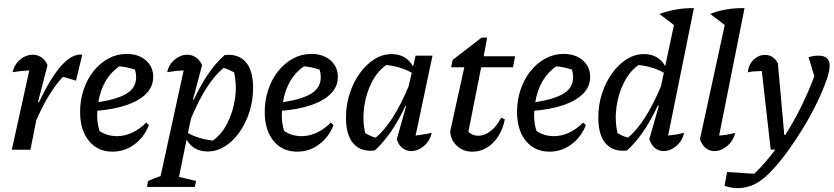

<svg xmlns="http://www.w3.org/2000/svg" viewBox="-20 -772 4298 990"><path d="M41 0 131 -409Q112 -408 92 -406Q72 -404 45 -400Q55 -442 85 -466Q115 -490 149 -490Q173 -490 193.5 -476.5Q214 -463 225 -436L176 -246L181 -245Q244 -377 299 -436.5Q354 -496 404 -490L372 -356L305 -376Q270 -340 236 -285.5Q202 -231 167 -152L137 0Z M560 10Q484 10 438.5 -45.5Q393 -101 393 -195Q393 -256 411.5 -310.5Q430 -365 463 -406Q496 -447 539.5 -470.5Q583 -494 633 -494Q694 -494 732 -461Q770 -428 770 -376Q770 -325 733.5 -288.5Q697 -252 632 -230Q567 -208 482 -201Q481 -190 481 -178Q481 -136 493 -97Q531 -70 584 -70Q622 -70 660.5 -87.5Q699 -105 734 -140L748 -127Q723 -64 672.5 -27Q622 10 560 10ZM682 -374Q682 -394 676 -413Q638 -426 596 -430Q553 -402 525 -354.5Q497 -307 487 -245Q589 -261 635.5 -291Q682 -321 682 -374Z M738 192 743 162Q781 144 808 136L927 -409Q904 -408 883 -405.5Q862 -403 842 -400Q851 -441 881.5 -465.5Q912 -490 945 -490Q969 -490 989.5 -476.5Q1010 -463 1022 -436L975 -259L979 -257Q1014 -332 1052.5 -389Q1091 -446 1138 -488Q1208 -496 1246.5 -453Q1285 -410 1285 -319Q1285 -254 1266 -195Q1247 -136 1214.5 -90Q1182 -44 1140 -17.5Q1098 9 1051 9Q977 9 942 -52L903 140L991 161L984 192ZM949 -86Q1003 -56 1077 -47Q1121 -77 1151 -134.5Q1181 -192 1191.5 -261.5Q1202 -331 1187 -399Q1174 -406 1160.5 -412Q1147 -418 1133 -422Q1042 -347 965 -161Z M1512 10Q1436 10 1390.5 -45.5Q1345 -101 1345 -195Q1345 -256 1363.5 -310.5Q1382 -365 1415 -406Q1448 -447 1491.5 -470.5Q1535 -494 1585 -494Q1646 -494 1684 -461Q1722 -428 1722 -376Q1722 -325 1685.5 -288.5Q1649 -252 1584 -230Q1519 -208 1434 -201Q1433 -190 1433 -178Q1433 -136 1445 -97Q1483 -70 1536 -70Q1574 -70 1612.5 -87.5Q1651 -105 1686 -140L1700 -127Q1675 -64 1624.5 -27Q1574 10 1512 10ZM1634 -374Q1634 -394 1628 -413Q1590 -426 1548 -430Q1505 -402 1477 -354.5Q1449 -307 1439 -245Q1541 -261 1587.5 -291Q1634 -321 1634 -374Z M1912 4Q1841 12 1802.5 -31.5Q1764 -75 1764 -166Q1764 -231 1783 -289.5Q1802 -348 1835 -394Q1868 -440 1910 -466.5Q1952 -493 1999 -493Q2075 -493 2110 -429L2123 -485H2210L2123 -73Q2143 -76 2163.5 -79Q2184 -82 2206 -87Q2196 -44 2165 -18.5Q2134 7 2100 7Q2075 7 2055 -8.5Q2035 -24 2026 -54L2074 -225L2071 -227Q2036 -152 1997 -95Q1958 -38 1912 4ZM1863 -86Q1876 -78 1889 -72Q1902 -66 1917 -62Q2008 -138 2087 -327L2103 -397Q2048 -428 1972 -437Q1928 -407 1898 -349.5Q1868 -292 1858 -222.5Q1848 -153 1863 -86Z M2415 10Q2369 10 2337 -19Q2305 -48 2301 -93L2374 -425H2306L2314 -463L2463 -578H2492L2474 -482H2636L2625 -425H2461L2395 -92Q2418 -72 2446 -72Q2478 -72 2509.5 -96Q2541 -120 2564 -165L2583 -157Q2568 -81 2522 -35.5Q2476 10 2415 10Z M2813 10Q2737 10 2691.5 -45.5Q2646 -101 2646 -195Q2646 -256 2664.5 -310.5Q2683 -365 2716 -406Q2749 -447 2792.5 -470.5Q2836 -494 2886 -494Q2947 -494 2985 -461Q3023 -428 3023 -376Q3023 -325 2986.5 -288.5Q2950 -252 2885 -230Q2820 -208 2735 -201Q2734 -190 2734 -178Q2734 -136 2746 -97Q2784 -70 2837 -70Q2875 -70 2913.5 -87.5Q2952 -105 2987 -140L3001 -127Q2976 -64 2925.5 -27Q2875 10 2813 10ZM2935 -374Q2935 -394 2929 -413Q2891 -426 2849 -430Q2806 -402 2778 -354.5Q2750 -307 2740 -245Q2842 -261 2888.5 -291Q2935 -321 2935 -374Z M3513 -752H3514V-751ZM3213 4Q3142 12 3103.5 -31.5Q3065 -75 3065 -166Q3065 -231 3084 -289.5Q3103 -348 3136 -394Q3169 -440 3211 -466.5Q3253 -493 3300 -493Q3375 -493 3410 -431L3455 -643L3380 -700Q3471 -732 3558 -730L3425 -73Q3466 -77 3508 -87Q3497 -44 3466.5 -18.5Q3436 7 3402 7Q3377 7 3357.5 -8.5Q3338 -24 3328 -54L3377 -226L3372 -228Q3337 -153 3298 -95.5Q3259 -38 3213 4ZM3164 -86Q3177 -78 3190 -72Q3203 -66 3218 -62Q3309 -138 3388 -327L3403 -397Q3349 -428 3273 -437Q3229 -407 3199 -349.5Q3169 -292 3159 -222.5Q3149 -153 3164 -86Z M3771 -87Q3760 -44 3729 -18.5Q3698 7 3664 7Q3639 7 3619 -8.5Q3599 -24 3589 -54L3717 -643L3642 -700Q3681 -716 3726 -723.5Q3771 -731 3819 -730L3688 -73Q3731 -76 3771 -87Z M3954 0 3908 -406Q3879 -405 3864 -403.5Q3849 -402 3836 -399Q3840 -440 3866 -464.5Q3892 -489 3924 -489Q3969 -489 3991 -445L4024 -76H4029Q4073 -145 4111 -222Q4149 -299 4179 -379L4149 -477Q4175 -485 4200 -485Q4258 -485 4258 -434Q4258 -409 4244 -365Q4224 -308 4193 -243.5Q4162 -179 4123.5 -115.5Q4085 -52 4044 4.5Q4003 61 3963.5 103.5Q3924 146 3892 166Q3841 198 3784 198Q3749 198 3716 186L3729 115L3869 124Q3923 73 3978 -1Z"/></svg>

Font: Piazzolla Medium
Style: Italic
Weight: 500
Italic angle: -11.3°
Designer: Juan Pablo del Peral
Foundry: Huerta Tipografica
Version: Version 1.330